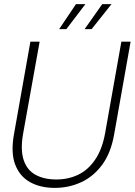

<svg xmlns="http://www.w3.org/2000/svg" viewBox="-20 -903 656 935"><path d="M247 12Q177 12 126.5 -16Q76 -44 54 -101.5Q32 -159 48 -249L128 -700H173L92 -249Q79 -172 95.5 -123Q112 -74 153.5 -51.5Q195 -29 254 -29Q313 -29 361.5 -52.5Q410 -76 444 -126.5Q478 -177 492 -255L571 -700H616L536 -249Q520 -158 477.5 -100.5Q435 -43 375 -15.5Q315 12 247 12ZM392 -761 478 -883H523L426 -761ZM268 -761 350 -883H396L303 -761Z"/></svg>

Font: DM Sans 36pt ExtraLight
Style: Italic
Weight: 250
Italic angle: -10°
Designer: Colophon Foundry, Jonny Pinhorn
Foundry: Colophon Foundry
Version: Version 4.004;gftools[0.9.30]